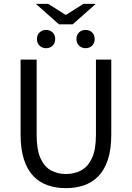

<svg xmlns="http://www.w3.org/2000/svg" viewBox="-20 -966 685 998"><path d="M322.6 12Q272.2 12 229.4 -2.5Q186.6 -16.9 154.7 -49.4Q122.7 -81.9 104.8 -135.8Q87 -189.6 87 -267.5V-656.3H170.5V-265Q170.5 -187.5 190.7 -143.1Q210.8 -98.6 245.5 -80.1Q280.1 -61.5 322.6 -61.5Q366.1 -61.5 401.4 -80.1Q436.7 -98.6 457.7 -143.1Q478.7 -187.5 478.7 -265V-656.3H558.4V-267.5Q558.4 -189.6 540.6 -135.8Q522.8 -81.9 490.7 -49.4Q458.6 -16.9 415.8 -2.5Q373 12 322.6 12ZM219.5 -715.5Q199.1 -715.5 185.6 -728.8Q172 -742.1 172 -762.9Q172 -784.2 185.6 -797.3Q199.1 -810.4 219.5 -810.4Q240.5 -810.4 253.7 -797.3Q266.9 -784.2 266.9 -762.9Q266.9 -742.1 253.7 -728.8Q240.5 -715.5 219.5 -715.5ZM424.7 -715.5Q404.4 -715.5 390.8 -728.8Q377.3 -742.1 377.3 -762.9Q377.3 -784.2 390.8 -797.3Q404.4 -810.4 424.7 -810.4Q445.7 -810.4 458.9 -797.3Q472.2 -784.2 472.2 -762.9Q472.2 -742.1 458.9 -728.8Q445.7 -715.5 424.7 -715.5ZM286.3 -839.6 166.3 -945.9H230.7L320.1 -889.2H324.1L413.5 -945.9H477.9L357.9 -839.6Z"/></svg>

Font: Source Sans 3
Style: Regular
Weight: 200
Designer: Paul D. Hunt
Foundry: Adobe
Version: Version 3.046;hotconv 1.0.118;makeotfexe 2.5.65603